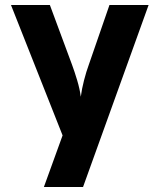

<svg xmlns="http://www.w3.org/2000/svg" viewBox="-20 -570 640 770"><path d="M156 180 231 -27 24 -550H180L269 -310Q279 -283 289.5 -248Q300 -213 304 -182Q308 -213 317 -248Q326 -283 336 -310L419 -550H576L313 180Z"/></svg>

Font: JetBrains Mono NL ExtraBold
Style: Regular
Weight: 800
Designer: Philipp Nurullin, Konstantin Bulenkov
Foundry: JetBrains
Version: Version 2.304; ttfautohint (v1.8.4.7-5d5b)